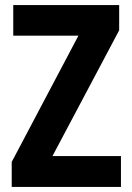

<svg xmlns="http://www.w3.org/2000/svg" viewBox="-20 -734 518 754"><path d="M455 0H26V-98L288 -594H32V-714H448V-615L186 -121H455Z"/></svg>

Font: Noto Sans Khmer UI Condensed
Style: Bold
Weight: 700
Width: 3
Designer: Danh Hong and the Monotype Design Team
Foundry: Monotype Imaging Inc.
Version: Version 2.002; ttfautohint (v1.8.4.7-5d5b)